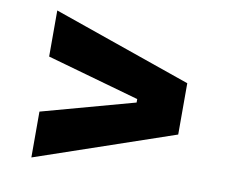

<svg xmlns="http://www.w3.org/2000/svg" viewBox="-69 -741 895 759"><g transform="rotate(10 379.0 -361.0)"><path d="M102 -66V-250L474 -352V-366L102 -471V-656L658 -462V-256Z"/></g></svg>

Font: Mona Sans Expanded ExtraBold
Style: Regular
Weight: 800
Width: 7
Designer: Deni Anggara
Foundry: GitHub
Version: Version 1.001; ttfautohint (v1.8.4.7-5d5b);gftools[0.9.33]